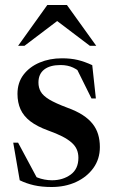

<svg xmlns="http://www.w3.org/2000/svg" viewBox="-20 -738 457 769"><path d="M228 -504.5Q263.5 -504.5 291.5 -497.8Q319.5 -491 349.5 -477L364 -343.5H346.5L280.5 -476.5L320.5 -432.5Q295 -457 273 -467.2Q251 -477.5 222.5 -477.5Q180 -477.5 157 -459.5Q134 -441.5 134 -407.5Q134 -387 143.2 -370.8Q152.5 -354.5 177.2 -339.5Q202 -324.5 250 -306.5Q286 -293.5 310.8 -277.5Q335.5 -261.5 350.8 -242.2Q366 -223 373 -199.8Q380 -176.5 380 -149Q380 -101 354 -65Q328 -29 284.5 -9Q241 11 186.5 11Q147 11 116.2 4Q85.5 -3 59 -16L33 -166.5H52.5L135 -12.5L100.5 -42.5Q115 -33 129.2 -27.2Q143.5 -21.5 158.5 -18.8Q173.5 -16 188.5 -16Q231.5 -16 262.8 -38.5Q294 -61 294 -106Q294 -124.5 287.5 -139.5Q281 -154.5 266.5 -167.2Q252 -180 229 -191.8Q206 -203.5 172.5 -215.5Q128.5 -231.5 101.5 -252.2Q74.5 -273 62.2 -300.2Q50 -327.5 50 -362Q50 -407 74.2 -438.8Q98.5 -470.5 138.8 -487.5Q179 -504.5 228 -504.5ZM52.5 -554.5 169.5 -718H248L365.5 -554.5H340L189.5 -668.5H228.5L78 -554.5Z"/></svg>

Font: Newsreader 60pt Medium
Style: Regular
Weight: 500
Designer: Hugues Gentile
Foundry: Production Type
Version: Version 1.003